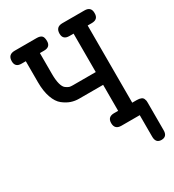

<svg xmlns="http://www.w3.org/2000/svg" viewBox="-187 -717 898 991"><g transform="rotate(-30 262.5 -222.0)"><path d="M15.1 -570.8Q15.1 -610.8 55.2 -610.8H186Q206.1 -610.8 215.6 -602.5Q225.1 -594.2 225.1 -570.8Q225.1 -534.7 186 -535.2H162.1V-410.2Q162.1 -374 168.5 -350.6Q174.8 -327.1 187 -318.6Q199.2 -310.1 206.5 -308.1Q213.9 -306.2 226.1 -306.2H362.8V-535.2H337.9Q299.8 -535.2 299.8 -570.8Q299.8 -610.8 339.8 -610.8H471.2Q510.3 -610.8 509.8 -573.2Q510.7 -535.2 471.2 -535.2H446.8V-75.2H473.1Q489.3 -75.2 499 -71Q508.8 -66.9 512 -58.3Q515.1 -49.8 515.6 -46.9Q516.1 -43.9 516.1 -35.2V127Q517.1 167 481.9 167Q447.8 167 448.2 127V0H338.9Q299.8 0 299.8 -38.1Q299.8 -75.2 338.9 -75.2H362.8V-230H219.2Q195.3 -230 173.1 -237.5Q150.9 -245.1 127.9 -262.9Q105 -280.8 91.6 -318.8Q78.1 -356.9 78.1 -410.2V-535.2H53.2Q15.1 -534.7 15.1 -570.8Z"/></g></svg>

Font: CMU Typewriter Text
Style: Bold
Weight: 700
Version: Version 0.7.0